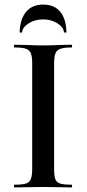

<svg xmlns="http://www.w3.org/2000/svg" viewBox="-20 -821 379 841"><path d="M293 -12Q296 -12 296 -6Q296 0 293 0Q261 0 242 -1L168 -2L96 -1Q77 0 44 0Q41 0 41 -6Q41 -12 44 -12Q78 -12 93.5 -17Q109 -22 115 -36.5Q121 -51 121 -81V-544Q121 -574 115 -588Q109 -602 93.5 -607.5Q78 -613 44 -613Q41 -613 41 -619Q41 -625 44 -625L96 -624Q140 -622 168 -622Q199 -622 243 -624L293 -625Q296 -625 296 -619Q296 -613 293 -613Q260 -613 244 -607Q228 -601 222.5 -586.5Q217 -572 217 -542V-81Q217 -50 222.5 -36Q228 -22 243.5 -17Q259 -12 293 -12ZM66 -682Q69 -740 95.5 -770.5Q122 -801 169 -801Q217 -801 243 -770.5Q269 -740 271 -682Q272 -678 266.5 -678Q261 -678 260 -681Q258 -702 231 -719Q204 -736 169 -736Q133 -736 106 -719Q79 -702 77 -681Q77 -678 71.5 -678Q66 -678 66 -682Z"/></svg>

Font: Cormorant SC SemiBold
Style: Regular
Weight: 600
Designer: Christian Thalmann (Catharsis Fonts)
Foundry: Catharsis Fonts
Version: Version 4.000